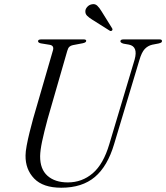

<svg xmlns="http://www.w3.org/2000/svg" viewBox="-20 -889 797 921"><path d="M504.5 -198 626 -604Q643 -666 598.5 -675L572.5 -679.5Q557.5 -684 557.5 -691Q557.5 -700 572.5 -700H745Q757 -700 757 -692.5Q757 -688 754 -685.5Q751 -683 741 -680.5L710 -674.5Q689 -669.5 674.2 -653.8Q659.5 -638 649 -602L527.5 -198Q496 -91.5 435 -40Q374 11.5 274 11.5Q186.5 11.5 144 -32.5Q101.5 -76.5 102.5 -143.5Q102.5 -161 108 -190.8Q113.5 -220.5 122 -254.8Q130.5 -289 139 -320L234 -647.5Q240.5 -670 219 -674L176 -681Q162.5 -684 162.5 -691.5Q162.5 -700 178 -700H381.5Q393.5 -700 393.5 -693Q393.5 -685 376.5 -681.5L329.5 -672.5Q319.5 -670.5 313 -664.8Q306.5 -659 302.5 -644.5L208.5 -318.5Q191 -253.5 182 -210.8Q173 -168 172.5 -140Q172 -77.5 207.8 -45.8Q243.5 -14 305.5 -14Q373.5 -14 424.8 -57.8Q476 -101.5 504.5 -198ZM467 -835 518 -753Q521.5 -746 517 -742.5Q512 -738 506 -742L422 -795Q407.5 -804 398 -813.2Q388.5 -822.5 389.5 -836.5Q390 -846.5 398.8 -856.2Q407.5 -866 421 -868.5Q436 -871.5 446.2 -862Q456.5 -852.5 467 -835Z"/></svg>

Font: Fraunces 72pt Light
Style: Italic
Weight: 300
Italic angle: -16°
Version: Version 1.000;[b76b70a41]